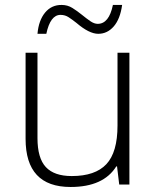

<svg xmlns="http://www.w3.org/2000/svg" viewBox="-20 -743 630 773"><path d="M130.9 -530.8V-187Q130.9 -106.4 164.6 -70.3Q198.2 -34.2 269 -34.2Q363.3 -34.2 408.2 -82Q453.1 -129.9 453.1 -237.8V-530.8H501V0H460L451.2 -73.2H448.2Q396.5 9.8 264.2 9.8Q83 9.8 83 -184.1V-530.8ZM373.5 -647Q418.9 -647 434.6 -723.1H471.7Q463.9 -666.5 438 -636.7Q412.1 -606.9 375.5 -606.9Q338.9 -606.9 287.6 -650.9Q271.5 -663.6 256.8 -673.3Q242.2 -683.1 223.6 -683.1Q182.6 -683.1 166.5 -606.9H130.9Q135.7 -661.1 161.6 -692.4Q187.5 -723.6 228.5 -723.1Q252 -723.1 271.5 -710.9Q291 -698.7 309.6 -683.6Q328.1 -668.5 343.8 -657.7Q359.4 -647 373.5 -647Z"/></svg>

Font: OpenSans-Light
Style: Regular
Weight: 300
Foundry: Ascender Corporation
Version: Version 1.10